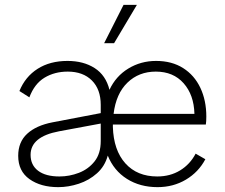

<svg xmlns="http://www.w3.org/2000/svg" viewBox="-20 -761 925 791"><path d="M220 10Q148 10 101.5 -23Q55 -56 55 -119Q55 -176 92 -210Q129 -244 196 -257L395 -295V-329Q395 -393 358.5 -429.5Q322 -466 259 -466Q205 -466 163.5 -441Q122 -416 101 -360L60 -386Q84 -445 135 -477.5Q186 -510 258 -510Q324 -510 370 -480.5Q416 -451 431 -391Q457 -447 508.5 -478.5Q560 -510 623 -510Q688 -510 734.5 -480.5Q781 -451 805.5 -399Q830 -347 830 -281Q830 -271 829.5 -262.5Q829 -254 828 -248H445V-238Q448 -142 496.5 -88Q545 -34 628 -34Q681 -34 722 -59Q763 -84 786 -128L826 -105Q798 -52 746 -21Q694 10 629 10Q557 10 503 -24Q449 -58 424 -120Q412 -76 379.5 -47Q347 -18 304.5 -4Q262 10 220 10ZM448 -292H781Q779 -370 736.5 -418Q694 -466 622 -466Q552 -466 505 -420.5Q458 -375 448 -292ZM225 -34Q266 -34 305 -49Q344 -64 369.5 -96Q395 -128 395 -180V-252L223 -220Q106 -198 106 -123Q106 -81 137 -57.5Q168 -34 225 -34ZM489 -741H544L450 -583H409Z"/></svg>

Font: Work Sans Light
Style: Regular
Weight: 300
Designer: Wei Huang
Foundry: Wei Huang
Version: Version 2.012; ttfautohint (v1.8.3)